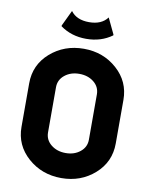

<svg xmlns="http://www.w3.org/2000/svg" viewBox="-101 -1024 872 1107"><g transform="rotate(10 334.5 -470.5)"><path d="M229.5 -949.7Q263.7 -903.3 336.9 -903.3Q410.2 -903.3 444.3 -949.7L488.3 -857.4V-852.5Q423.8 -805.7 336.9 -805.7Q250 -805.7 185.5 -852.5V-857.4ZM454.1 -235.4V-502Q453.6 -545.4 419.2 -572.8Q384.8 -600.1 334.5 -600.1Q284.2 -600.1 249.8 -572.5Q215.3 -544.9 214.8 -502V-235.4Q215.3 -191.9 250 -164.3Q284.7 -136.7 335.2 -136.7Q385.7 -136.7 419.9 -164.6Q454.1 -192.4 454.1 -235.4ZM58.6 -241.2V-496.1Q58.6 -604.5 139.6 -675.8Q221.2 -747.1 335.4 -747.1Q449.2 -747.1 529.8 -675.3Q610.4 -603.5 610.4 -496.1V-241.2Q610.4 -132.8 529.8 -61.5Q449.2 9.8 335 9.8Q220.7 9.8 139.6 -62Q58.6 -133.8 58.6 -241.2Z"/></g></svg>

Font: Nova Round
Style: Bold
Weight: 700
Designer: Wojciech Kalinowski "wmk69" (wmk69@o2.pl)
Foundry: Wojciech Kalinowski "wmk69" (wmk69@o2.pl)
Version: Version 3.1.0; 2021-05-23